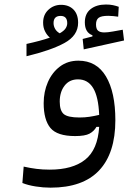

<svg xmlns="http://www.w3.org/2000/svg" viewBox="-20 -615 626 863"><path d="M207 228.5Q174.3 228.5 140.4 223.1Q106.4 217.8 80.6 207.5L86.4 133.8Q116.7 140.6 144 144Q171.4 147.5 203.6 147.5Q306.6 147.5 363 102.5Q419.4 57.6 425.8 -44.9H413.6Q402.8 -25.4 382.6 -14.4Q362.3 -3.4 317.9 -3.4Q236.8 -3.4 206.5 -40Q176.3 -76.7 176.3 -151.4Q176.3 -202.6 195.3 -246.1Q214.4 -289.6 249.3 -315.9Q284.2 -342.3 332.5 -342.3Q414.1 -342.3 456.3 -271.5Q498.5 -200.7 498.5 -74.7Q498.5 73.7 425.5 151.1Q352.5 228.5 207 228.5ZM99.1 -362.3V-417.5Q163.6 -431.6 204.1 -445.8Q190.9 -457 182.4 -474.1Q173.8 -491.2 173.8 -513.2Q173.8 -549.3 197.8 -571.3Q221.7 -593.3 254.4 -593.3Q289.1 -593.3 310.1 -572.3Q331.1 -551.3 331.1 -512.7Q331.1 -455.1 269.5 -421.6Q208 -388.2 99.1 -362.3ZM425.8 -98.6Q422.4 -180.2 398.7 -219.2Q375 -258.3 330.6 -258.3Q292 -258.3 270.3 -230Q248.5 -201.7 248.5 -158.2Q248.5 -117.7 266.6 -102.3Q284.7 -86.9 337.4 -86.9Q361.3 -86.9 382.3 -90.1Q403.3 -93.3 425.8 -98.6ZM356.4 -393.1 351.6 -439.9 395.5 -451.2V-456.5Q361.3 -468.8 361.3 -514.6Q361.3 -553.7 387.5 -574.2Q413.6 -594.7 456.1 -594.7Q474.1 -594.7 487.8 -591.8Q501.5 -588.9 513.7 -584.5L511.2 -540Q500.5 -541.5 488.8 -542.7Q477.1 -543.9 466.8 -543.9Q435.1 -543.9 423.3 -534.9Q411.6 -525.9 411.6 -505.4Q411.6 -484.9 420.7 -477.1Q429.7 -469.2 449.2 -469.2Q463.4 -469.2 487.1 -473.4Q510.7 -477.5 531.7 -481.4L537.6 -433.1ZM248.5 -465.3Q268.1 -476.6 275.1 -487.8Q282.2 -499 282.2 -510.7Q282.2 -543.5 252.4 -543.5Q220.7 -543.5 220.7 -511.2Q220.7 -498 227.5 -485.6Q234.4 -473.1 248.5 -465.3Z"/></svg>

Font: Cascadia Code PL SemiLight
Style: Regular
Weight: 350
Monospace: yes
Designer: Aaron Bell
Foundry: Saja Typeworks
Version: Version 2404.023; ttfautohint (v1.8.4)